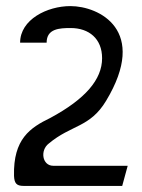

<svg xmlns="http://www.w3.org/2000/svg" viewBox="-20 -610 466 630"><path d="M26 -33C27 -9 34 0 57 0H381L399 -66H155C118 -66 111 -117 140 -139C214 -201 275 -191 328 -279C468 -511 305 -590 211 -590C135 -590 46 -546 46 -470H133C133 -516 175 -518 212 -518C272 -518 315 -483 315 -419C315 -349 260 -285 145 -223C79 -191 23 -154 26 -33Z"/></svg>

Font: Charger Pro
Style: Nar
Weight: 400
Designer: Jasper
Foundry: Cannot Into Space Fonts
Version: Version 1.09